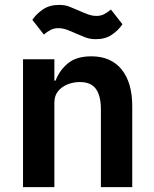

<svg xmlns="http://www.w3.org/2000/svg" viewBox="-20 -764 628 784"><path d="M202 0H74V-522H202V-435H207Q223 -477 257.5 -505.5Q292 -534 353 -534Q433 -534 476.5 -480.5Q520 -427 520 -330V0H392V-317Q392 -372 372 -400.5Q352 -429 306 -429Q280 -429 256 -419.5Q232 -410 217 -391.5Q202 -373 202 -345ZM371 -604Q348 -604 329.5 -611Q311 -618 293 -626Q271 -636 253.5 -642.5Q236 -649 218 -649Q201 -649 188 -642.5Q175 -636 159 -623L112 -683Q129 -708 156 -726Q183 -744 221 -744Q245 -744 263 -737Q281 -730 299 -722Q321 -712 339 -705.5Q357 -699 374 -699Q391 -699 404 -705.5Q417 -712 433 -725L480 -665Q463 -640 436.5 -622Q410 -604 371 -604Z"/></svg>

Font: IBM Plex Sans SemiBold
Style: Regular
Weight: 600
Designer: Mike Abbink, Paul van der Laan, Pieter van Rosmalen
Foundry: Bold Monday
Version: Version 3.201